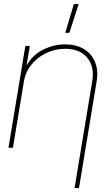

<svg xmlns="http://www.w3.org/2000/svg" viewBox="-20 -748 562 972"><path d="M101.1 -335.9 45.4 0H22.9L108.4 -515.6H130.9L114.3 -416Q144.5 -469.7 198.2 -496.6Q252 -523.4 309.6 -523.4Q365.7 -523.4 404.8 -499.8Q443.8 -476.1 461.2 -434.1Q478.5 -392.1 469.2 -335.9L379.9 204.1H357.4L446.8 -335.9Q459.5 -410.2 421.9 -455.6Q384.3 -501 310.1 -501Q259.3 -501 214.6 -479.7Q169.9 -458.5 139.4 -421.1Q108.9 -383.8 101.1 -335.9ZM310.5 -582 354 -727.5H378.4L331.1 -582Z"/></svg>

Font: Inter Display Thin
Style: Italic
Weight: 100
Italic angle: -9.39999°
Designer: Rasmus Andersson
Foundry: rsms
Version: Version 4.000;git-a52131595